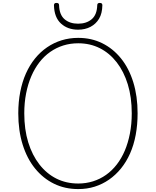

<svg xmlns="http://www.w3.org/2000/svg" viewBox="-20 -1274 1067 1313"><path d="M515 19Q424 19 349.5 -17.5Q275 -54 220 -121.5Q165 -189 135 -285Q105 -381 105 -499Q105 -577 118.5 -646Q132 -715 157.5 -772Q183 -829 219.5 -874Q256 -919 302 -950.5Q348 -982 401.5 -998.5Q455 -1015 515 -1015Q605 -1015 679 -978.5Q753 -942 807.5 -874.5Q862 -807 891.5 -711.5Q921 -616 921 -499Q921 -421 908 -351.5Q895 -282 869.5 -224.5Q844 -167 807.5 -122Q771 -77 725.5 -45.5Q680 -14 627.5 2.5Q575 19 515 19ZM515 -19Q568 -19 616 -34Q664 -49 705 -78Q746 -107 778.5 -149Q811 -191 833.5 -244Q856 -297 868.5 -361.5Q881 -426 881 -499Q881 -609 854 -697Q827 -785 778 -848Q729 -911 662.5 -944.5Q596 -978 515 -978Q461 -978 413 -963Q365 -948 323.5 -919Q282 -890 249.5 -848Q217 -806 194 -752.5Q171 -699 158.5 -635Q146 -571 146 -499Q146 -389 173 -301Q200 -213 249.5 -149.5Q299 -86 366 -52.5Q433 -19 515 -19ZM514 -1071Q443 -1071 397 -1113Q351 -1155 349 -1238Q349 -1246 353 -1250Q357 -1254 366 -1254Q376 -1254 380 -1250Q384 -1246 384 -1238Q386 -1173 421.5 -1142.5Q457 -1112 514 -1112Q571 -1112 607 -1142.5Q643 -1173 645 -1238Q645 -1246 649 -1250Q653 -1254 662 -1254Q672 -1254 676 -1250Q680 -1246 680 -1238Q679 -1182 657.5 -1146Q636 -1110 599 -1090.5Q562 -1071 514 -1071Z"/></svg>

Font: Playwrite NG Modern Thin
Style: Regular
Weight: 250
Designer: Veronika Burian, José Scaglione
Foundry: TypeTogether
Version: Version 1.002